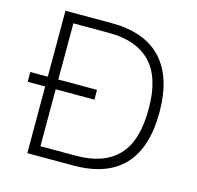

<svg xmlns="http://www.w3.org/2000/svg" viewBox="-109 -872 1012 987"><g transform="rotate(15 397.0 -379.0)"><path d="M722 -378Q722 -190 632.5 -95Q543 0 365 0H120V-355H27V-407H120V-758H365Q542 -758 632 -661.5Q722 -565 722 -378ZM664 -381Q664 -548 588 -627Q512 -706 365 -706H176V-407H382V-355H176V-52H365Q513 -52 588.5 -131Q664 -210 664 -381Z"/></g></svg>

Font: Biryani ExtraLight
Style: Regular
Weight: 275
Designer: Dan Reynolds and Mathieu Reguer
Foundry: Dan Reynolds and Mathieu Reguer
Version: Version 1.004; ttfautohint (v1.1) -l 5 -r 5 -G 72 -x 0 -D la